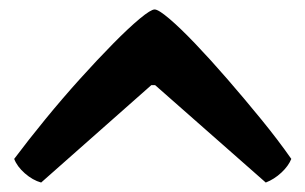

<svg xmlns="http://www.w3.org/2000/svg" viewBox="-20 -747 646 406"><path d="M67 -361Q49 -366 32.5 -380.5Q16 -395 10 -411Q40 -451 76 -495Q112 -539 149 -580Q186 -621 219 -654.5Q252 -688 275.5 -707.5Q299 -727 307 -727Q315 -727 338 -707.5Q361 -688 393 -654.5Q425 -621 461 -579.5Q497 -538 532.5 -494.5Q568 -451 596 -411Q590 -396 575 -382Q560 -368 542 -361L308 -567H300Z"/></svg>

Font: Texturina 12pt Black
Style: Regular
Weight: 900
Designer: Guillermo Torres Carreño
Foundry: Omnibus-Type
Version: Version 1.002